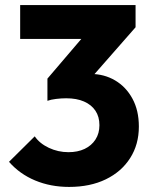

<svg xmlns="http://www.w3.org/2000/svg" viewBox="-20 -726 599 757"><path d="M252.5 11Q179.5 11 118.5 -14.5Q57.5 -40 15.5 -88L117 -188.5Q136 -160.5 172.5 -143.2Q209 -126 250 -126Q286.5 -126 313.8 -139Q341 -152 356.5 -176Q372 -200 372 -232.5Q372 -266 356.2 -289.5Q340.5 -313 311.2 -325.8Q282 -338.5 241 -338.5Q222 -338.5 201.2 -336Q180.5 -333.5 167 -328.5L236 -415.5Q264 -423.5 289.5 -429Q315 -434.5 336.5 -434.5Q390.5 -434.5 433.8 -409Q477 -383.5 502.2 -337Q527.5 -290.5 527.5 -227Q527.5 -156.5 493.2 -102.8Q459 -49 397.2 -19Q335.5 11 252.5 11ZM167 -328.5V-416L339 -617.5L514.5 -618.5L336 -415ZM59.5 -572.5V-706H514.5V-618.5L391.5 -572.5Z"/></svg>

Font: Outfit Thin
Style: Regular
Weight: 100
Designer: Rodrigo Fuenzalida
Foundry: fragTYPE
Version: Version 1.000